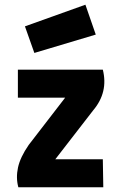

<svg xmlns="http://www.w3.org/2000/svg" viewBox="-20 -796 517 816"><path d="M343 -776 387 -649 126 -571 86 -684ZM56 -500H417Q441 -404 376 -327L215 -119H417L419 0H58Q47 -40 56.5 -84Q66 -128 102 -180L257 -381H56Z"/></svg>

Font: Panefresco 999wt
Style: Regular
Weight: 900
Version: Version 1.001